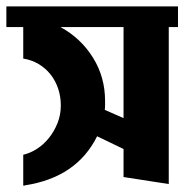

<svg xmlns="http://www.w3.org/2000/svg" viewBox="-22 -577 579 603"><path d="M537 -492H508V1L366 -21V-109L283 -149Q219 -20 57 5Q56 6 54 6H51V-91Q73 -96 94 -109.5Q115 -123 131.5 -143.5Q148 -164 158.5 -190Q169 -216 169 -246Q169 -274 160.5 -299Q152 -324 136.5 -343.5Q121 -363 99 -376Q77 -389 51 -393V-492H-2V-557H537ZM366 -206V-492H168Q232 -457 270 -396Q308 -335 308 -260Q308 -253 308 -246Q308 -239 307 -232Z"/></svg>

Font: Shorif Bongobondhu ANSI V1
Style: Regular
Weight: 400
Designer: Shorif Uddin Shishir, Shorif art & Design, e-mail : shorifart@gmail.com, facebook : Shorif2001
Foundry: Lipighor Font Foundry
Version: Designed by Shorif Uddin Shishir | Developed by Niladri Shek